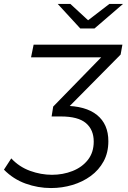

<svg xmlns="http://www.w3.org/2000/svg" viewBox="-114 -751 645 971"><path d="M144 200Q78 200 15.5 177.5Q-47 155 -94 107L-57 50Q-17 93 38 113Q93 133 149 133Q204 133 252.5 114Q301 95 330.5 57.5Q360 20 360 -35Q360 -95 320.5 -128.5Q281 -162 194 -162H147L155 -212L426 -490L432 -461H43L56 -525H505L496 -475L220 -196L192 -216H209Q319 -216 376.5 -169.5Q434 -123 434 -37Q434 21 410 65Q386 109 345 139Q304 169 252 184.5Q200 200 144 200ZM292 -607 178 -731H242L357 -625H301L439 -731H508L364 -607Z"/></svg>

Font: MOST Montserrat
Style: Italic
Weight: 400
Italic angle: -11.3°
Designer: Julieta Ulanovsky
Foundry: Julieta Ulanovsky
Version: Version 8.000;March 11, 2024;FontCreator 15.0.0.2926 64-bit